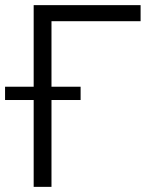

<svg xmlns="http://www.w3.org/2000/svg" viewBox="-47 -727 609 747"><path d="M500 -644.5H153.3V-389.6H266.6V-337.9H153.3V0H84V-337.9H-27.3V-389.6H84V-707H500Z"/></svg>

Font: Pretendard Std Light
Style: Regular
Weight: 300
Designer: Base glyphs from Inter by Rasmus Andersson; Hangeul glyphs from Noto Sans CJK(Source Han Sans) by Jang Soo-young and Kan
Foundry: Kil Hyung-jin
Version: Version 1.309